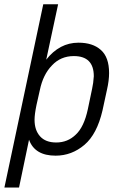

<svg xmlns="http://www.w3.org/2000/svg" viewBox="-31 -710 562 883"><path d="M168 -690.4H236.3L181.6 -435.5Q210.9 -473.6 249 -494.1Q286.1 -513.7 330.1 -513.7Q395.5 -513.7 432.6 -480.5Q470.7 -447.3 470.7 -374Q470.7 -339.8 460.9 -296.9L440.4 -202.1Q415 -92.8 357.4 -43.9Q298.8 5.9 224.6 5.9Q128.9 5.9 102.5 -67.4L56.6 152.3H-10.7ZM373 -208 392.6 -301.8Q398.4 -327.1 400.4 -359.4Q400.4 -452.1 308.6 -452.1Q248 -452.1 208 -409.2Q167 -367.2 152.3 -295.9L136.7 -226.6Q127.9 -183.6 127.9 -159.2Q127.9 -111.3 153.3 -83Q178.7 -54.7 227.5 -54.7Q280.3 -54.7 317.4 -90.8Q355.5 -126 373 -208Z"/></svg>

Font: Dinish
Style: Italic
Weight: 400
Italic angle: -12°
Designer: Bert Driehuis
Foundry: Playbeing
Version: Version 3.002; git-62d0f29-release